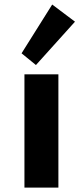

<svg xmlns="http://www.w3.org/2000/svg" viewBox="-20 -848 374 868"><path d="M319 -750 216 -827.5 77.5 -607 142.5 -554ZM244 0V-512H90.5V0Z"/></svg>

Font: Spartan
Style: Bold
Weight: 700
Designer: Matt Bailey, Mirko Velimirovic
Foundry: Matt Bailey
Version: Version 1.003